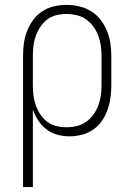

<svg xmlns="http://www.w3.org/2000/svg" viewBox="-20 -548 540 783"><path d="M74 215V-320Q74 -346 77.5 -371.5Q81 -397 90.5 -421.5Q100 -446 115.5 -467Q131 -488 152.5 -502Q174 -516 199.5 -522Q225 -528 251 -528Q277 -528 303 -522Q329 -516 351 -502.5Q373 -489 389.5 -468Q406 -447 416 -422.5Q426 -398 430 -372Q434 -346 434 -320V-200Q434 -175 430.5 -149.5Q427 -124 418.5 -100Q410 -76 395.5 -55Q381 -34 360 -19.5Q339 -5 314 1.5Q289 8 264 8Q239 8 214.5 1.5Q190 -5 170 -20Q150 -35 136 -56.5Q122 -78 114 -101V215ZM251 -29Q272 -29 293 -34Q314 -39 331 -51Q348 -63 360.5 -80Q373 -97 380.5 -117Q388 -137 391 -158Q394 -179 394 -200V-320Q394 -341 391 -362Q388 -383 380.5 -403Q373 -423 360.5 -440Q348 -457 331 -469Q314 -481 293 -486Q272 -491 251 -491Q230 -491 209.5 -486Q189 -481 172.5 -468.5Q156 -456 144.5 -438.5Q133 -421 126 -401.5Q119 -382 116.5 -361.5Q114 -341 114 -320V-200Q114 -179 116.5 -158.5Q119 -138 126 -118.5Q133 -99 144.5 -81.5Q156 -64 172.5 -51.5Q189 -39 209.5 -34Q230 -29 251 -29Z"/></svg>

Font: Iosevka Curly Slab Extralight
Style: Regular
Weight: 200
Monospace: yes
Designer: Belleve Invis
Foundry: Belleve Invis
Version: Version 22.1.2; ttfautohint (v1.8.4)